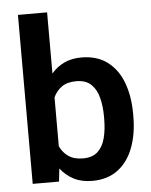

<svg xmlns="http://www.w3.org/2000/svg" viewBox="-54 -795 669 849"><g transform="rotate(-5 281.0 -370.0)"><path d="M526.9 -269.5V-259.3Q526.9 -180.7 503.9 -119.9Q481 -59.1 435.3 -24.7Q389.6 9.8 321.3 9.8Q274.4 9.8 239.7 -8.1Q205.1 -25.9 180.7 -57.6L174.3 0H57.6V-750H187V-478.5Q210.9 -506.8 243.9 -522.5Q276.9 -538.1 320.3 -538.1Q389.2 -538.1 435.1 -503.9Q481 -469.7 503.9 -409.2Q526.9 -348.6 526.9 -269.5ZM397.5 -259.3V-269.5Q397.5 -314.5 387.9 -352.3Q378.4 -390.1 354.7 -412.8Q331.1 -435.5 288.6 -435.5Q249 -435.5 224.6 -418.5Q200.2 -401.4 187 -372.6V-155.8Q200.2 -127 225.1 -109.9Q250 -92.8 289.6 -92.8Q331.5 -92.8 355 -114.7Q378.4 -136.7 387.9 -174.3Q397.5 -211.9 397.5 -259.3Z"/></g></svg>

Font: Vazirmatn RD UI SemiBold
Style: Regular
Weight: 600
Designer: Saber Rastikerdar
Foundry: Saber Rastikerdar
Version: Version 33.003